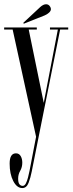

<svg xmlns="http://www.w3.org/2000/svg" viewBox="-21 -656 350 926"><path d="M86.5 251Q60.5 251 43 217.2Q25.5 183.5 25.5 133Q25.5 83.5 56 83.5Q71 83.5 78.8 96.8Q86.5 110 86.5 128.5Q86.5 150.5 76.5 167.8Q66.5 185 66.5 205.5Q66.5 225 72.8 232.8Q79 240.5 88.5 240.5Q97.5 240.5 103.8 228.5Q110 216.5 114.2 199.5Q118.5 182.5 121.5 167.5L153 3.5L40 -513.5H-1V-523.5H156.5V-513.5H117.5L190 -160L258 -513.5H220V-523.5H308V-513.5H269L165.5 3.5L132 171.5Q126.5 200.5 116.8 225.8Q107 251 86.5 251ZM93.5 -541.5 91.5 -546 173 -622Q188 -635.5 201.5 -635.5Q214.5 -635.5 221.5 -622.5Q224.5 -617.5 224.5 -612Q224.5 -603 215.2 -594.8Q206 -586.5 194 -581.5Z"/></svg>

Font: Imbue 100pt
Style: Regular
Weight: 400
Designer: Tyler Finck
Foundry: Etcetera Type Company
Version: Version 1.102; ttfautohint (v1.8.3)